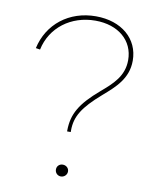

<svg xmlns="http://www.w3.org/2000/svg" viewBox="-81 -766 661 832"><g transform="rotate(10 249.5 -350.0)"><path d="M237 -192H253V-199C253 -261 281 -305 359 -373C412 -419 464 -464 464 -543C464 -639 387 -705 274 -705C156 -705 65 -633 41 -524L60 -521C81 -621 168 -686 275 -686C376 -686 444 -628 444 -542C444 -471 398 -431 349 -389C266 -318 238 -269 237 -197C237 -197 237 -192 237 -192ZM244 5C259 5 271 -7 271 -21V-22C271 -36 259 -47 244 -47C229 -47 218 -36 218 -22V-21C218 -7 229 5 244 5Z"/></g></svg>

Font: Fixel Text Thin
Style: Regular
Weight: 100
Width: 4
Designer: AlfaBravo + MacPaw
Foundry: Kyrylo Tkachov, Marchela Mozhyna, Serhii Makarenko, Maria Weinstein, Zakhar Kryvoshyya
Version: Version 1.211